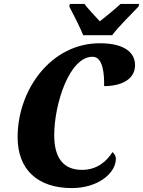

<svg xmlns="http://www.w3.org/2000/svg" viewBox="-20 -951 731 981"><path d="M405 -771H553C588 -818 653 -880 688 -918L691 -931H596C574 -910 521 -866 490 -842C469 -866 426 -909 412 -931H337L334 -918C353 -880 391 -809 405 -771ZM347 10C482 10 572 -67 572 -140C572 -155 562 -168 555 -174C526 -129 478 -83 399 -83C305 -83 257 -143 257 -260C257 -417 333 -661 453 -661C508 -661 513 -568 512 -511C601 -511 670 -546 670 -618C670 -683 615 -730 490 -730C240 -730 70 -492 70 -250C70 -85 172 10 347 10Z"/></svg>

Font: Noto Serif Condensed Black
Style: Italic
Weight: 900
Width: 3
Italic angle: -12°
Designer: Monotype Design Team
Foundry: Monotype Imaging Inc.
Version: Version 2.013